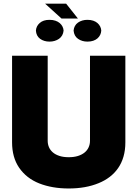

<svg xmlns="http://www.w3.org/2000/svg" viewBox="-20 -1036 762 1064"><path d="M360.8 8.5Q269.2 8.5 197.8 -19.5Q126.4 -47.6 85.6 -107.2Q46.9 -164.1 46.9 -247.2V-727.3H244.3V-255.7Q244.3 -237.2 251.2 -220.7Q258.2 -204.2 272.5 -191.8Q286.9 -179.3 308.9 -172.1Q331 -164.8 360.8 -164.8Q389.9 -164.8 411.9 -171.7Q433.9 -178.6 448.9 -190.9Q463.8 -203.1 471.2 -219.8Q478.7 -236.5 478.7 -255.7V-727.3H674.7V-247.2Q674.7 -203.8 664.4 -168.3Q654.1 -132.8 634.8 -104.8Q615.4 -76.7 588.1 -55.8Q560.7 -34.8 526.6 -21Q455.3 8.5 360.8 8.5ZM464.5 -805.4Q434.7 -805.4 412.6 -820.7Q390.6 -835.9 387.8 -866.5Q390.3 -895.2 412.3 -910.9Q434.3 -926.1 464.5 -926.1Q483 -926.1 496.8 -921.3Q510.7 -916.5 520.2 -908.2Q529.8 -899.9 535.2 -889Q540.5 -878.2 541.2 -866.5Q540.5 -854 535.2 -842.9Q529.8 -831.7 520.2 -823.3Q510.7 -815 496.8 -810.2Q483 -805.4 464.5 -805.4ZM254.3 -805.4Q224.1 -805.4 202.1 -821Q180.8 -837 179 -866.5Q180.8 -891.7 200.3 -908.7Q219.8 -926.1 254.3 -926.1Q272.7 -926.1 286.9 -921.3Q301.1 -916.5 310.9 -908.2Q320.7 -899.9 326.2 -889Q331.7 -878.2 332.4 -866.5Q329.5 -837 307.2 -821Q284.4 -805.4 254.3 -805.4ZM411.9 -933.2H321L230.1 -1015.6H346.6Z"/></svg>

Font: Linik Sans Black
Style: Regular
Weight: 900
Designer: Fonts by Rasmus Andersson / Changes by Cristiano Sobral with parts from Marc Monis
Foundry: rsms
Version: Version 3.020; ttfautohint (v1.6)